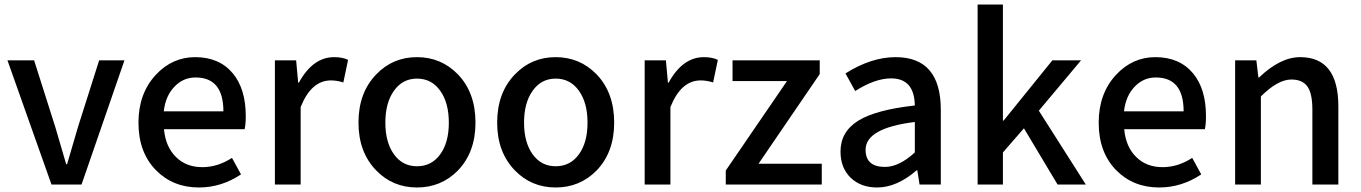

<svg xmlns="http://www.w3.org/2000/svg" viewBox="-20 -817 6025 850"><path d="M13 -550H131L225 -254L273 -90H277L325 -254L419 -550H531L341 0H208Z M671 -63Q593 -142 593 -274Q593 -403 670 -486Q743 -564 844 -564Q951 -564 1011 -492Q1068 -423 1068 -303Q1068 -267 1063 -245H706Q713 -167 759 -122Q804 -77 876 -77Q944 -77 1007 -118L1047 -45Q960 13 861 13Q746 13 671 -63ZM969 -324Q969 -474 846 -474Q792 -474 754 -435Q713 -394 705 -324Z M1197 -550H1291L1300 -451H1303Q1365 -564 1459 -564Q1496 -564 1521 -552L1500 -452Q1472 -461 1445 -461Q1358 -461 1311 -343V0H1197Z M1646 -62Q1567 -143 1567 -274Q1567 -407 1646 -488Q1719 -564 1826 -564Q1933 -564 2007 -488Q2085 -407 2085 -274Q2085 -143 2007 -62Q1933 13 1826 13Q1719 13 1646 -62ZM1929 -134Q1967 -186 1967 -274Q1967 -362 1929 -415Q1891 -469 1826 -469Q1762 -469 1724 -415Q1686 -362 1686 -274Q1686 -187 1724 -134Q1762 -81 1826 -81Q1891 -81 1929 -134Z M2260 -62Q2181 -143 2181 -274Q2181 -407 2260 -488Q2333 -564 2440 -564Q2547 -564 2621 -488Q2699 -407 2699 -274Q2699 -143 2621 -62Q2547 13 2440 13Q2333 13 2260 -62ZM2543 -134Q2581 -186 2581 -274Q2581 -362 2543 -415Q2505 -469 2440 -469Q2376 -469 2338 -415Q2300 -362 2300 -274Q2300 -187 2338 -134Q2376 -81 2440 -81Q2505 -81 2543 -134Z M2834 -550H2928L2937 -451H2940Q3002 -564 3096 -564Q3133 -564 3158 -552L3137 -452Q3109 -461 3082 -461Q2995 -461 2948 -343V0H2834Z M3193 -62 3464 -458H3223V-550H3609V-489L3338 -92H3618V0H3193Z M3746 -30Q3701 -74 3701 -146Q3701 -234 3780 -283Q3858 -331 4030 -350Q4028 -470 3925 -470Q3854 -470 3766 -414L3723 -492Q3837 -564 3945 -564Q4145 -564 4145 -331V0H4051L4041 -63H4038Q3950 13 3863 13Q3791 13 3746 -30ZM4030 -142V-277Q3812 -250 3812 -154Q3812 -78 3898 -78Q3960 -78 4030 -142Z M4308 -797H4420V-283H4423L4639 -550H4766L4579 -327L4787 0H4662L4513 -249L4420 -142V0H4308Z M4922 -63Q4844 -142 4844 -274Q4844 -403 4921 -486Q4994 -564 5095 -564Q5202 -564 5262 -492Q5319 -423 5319 -303Q5319 -267 5314 -245H4957Q4964 -167 5010 -122Q5055 -77 5127 -77Q5195 -77 5258 -118L5298 -45Q5211 13 5112 13Q4997 13 4922 -63ZM5220 -324Q5220 -474 5097 -474Q5043 -474 5005 -435Q4964 -394 4956 -324Z M5448 -550H5542L5551 -474H5554Q5648 -564 5736 -564Q5905 -564 5905 -346V0H5790V-332Q5790 -403 5768 -434Q5746 -465 5697 -465Q5637 -465 5562 -390V0H5448Z"/></svg>

Font: `nÑOSM
Style: Regular
Weight: 500
Designer: Ryoko NISHIZUKA ¬âXZm¬º[P (kana & ideographs); Paul D. Hunt (Latin, Greek & Cyrillic); Wenlong ZHANG _ e¬á¬ü¬ô (bopomof
Foundry: Adobe Systems Incorporated
Version: Version 1.00 June 24, 2014, initial release